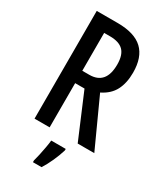

<svg xmlns="http://www.w3.org/2000/svg" viewBox="-229 -798 934 1102"><g transform="rotate(30 238.0 -246.5)"><path d="M208 -714Q321 -714 374.5 -663.5Q428 -613 428 -511Q428 -442 403 -394Q378 -346 321 -318L466 0H356L232 -293H170V0H70V-714ZM209 -626H170V-375H216Q326 -375 326 -506Q326 -569 297.5 -597.5Q269 -626 209 -626ZM312 71Q301 108 282.5 149Q264 190 244 221H187V209Q192 192 198 164.5Q204 137 209 109Q214 81 216 61H312Z"/></g></svg>

Font: Noto Sans ExtraCondensed Medium
Style: Regular
Weight: 500
Width: 2
Designer: Monotype Design Team
Foundry: Monotype Imaging Inc.
Version: Version 2.013; ttfautohint (v1.8.4.7-5d5b)